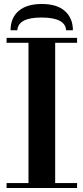

<svg xmlns="http://www.w3.org/2000/svg" viewBox="-20 -944 419 964"><path d="M13 -729V-754H367V-729H257V-25H367V0H13V-25H123V-729ZM67 -792H33Q33 -854 73.5 -889Q114 -924 190 -924Q267 -924 306.5 -888Q346 -852 346 -792H312Q308 -856 188 -856Q71 -856 67 -792Z"/></svg>

Font: Libre Bodoni
Style: Regular
Weight: 400
Designer: Pablo Impallari, Rodrigo Fuenzalida
Foundry: Pablo Impallari, Rodrigo Fuenzalida
Version: Version 1.001